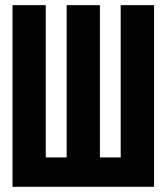

<svg xmlns="http://www.w3.org/2000/svg" viewBox="-20 -718 640 738"><path d="M28.1 0H572.1V-698.2H443.9V-112.9H364V-698.2H236.2V-112.9H155.9V-698.2H28.1Z"/></svg>

Font: Margiela Mono Bold
Style: Regular
Weight: 700
Designer: Mike Abbink, Paul van der Laan, Pieter van Rosmalen
Foundry: Bold Monday
Version: Version 2.003 2021